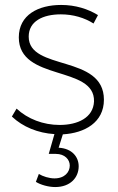

<svg xmlns="http://www.w3.org/2000/svg" viewBox="-20 -542 477 776"><path d="M400 -139C400 -323 96 -254 96 -394C96 -456 153 -484 226 -484C276 -484 322 -470 358 -447L376 -481C335 -506 285 -522 227 -522C135 -522 56 -482 56 -391C56 -212 364 -279 360 -132C357 -66 294 -37 221 -37C155 -37 92 -61 47 -103L28 -71C72 -29 134 -4 200 0L177 80H206C242 80 262 103 262 127C262 153 242 179 200 179C179 179 153 171 137 161L125 193C144 205 176 214 203 214C264 214 298 176 298 130C298 93 272 58 217 55L234 1C322 -4 400 -47 400 -139Z"/></svg>

Font: Montserrat arm ExtraLight
Style: Regular
Weight: 275
Designer: Julieta Ulanovsky
Foundry: Julieta Ulanovsky
Version: Version 6.000;PS 006.000;hotconv 1.0.88;makeotf.lib2.5.64775